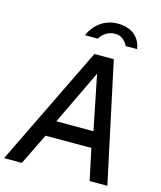

<svg xmlns="http://www.w3.org/2000/svg" viewBox="-150 -1052 963 1149"><g transform="rotate(15 331.5 -477.0)"><path d="M96 0 191 -194H475L516 0H626L467 -742H347L-14 0ZM343 -836C361 -867 394 -891 437 -891C480 -891 503 -861 516 -836H586C576 -910 520 -954 436 -954C353 -954 292 -903 263 -836ZM393 -632 461 -294H231Z"/></g></svg>

Font: Cheyenne Sans Medium
Style: Italic
Weight: 500
Italic angle: -8.13011°
Designer: The Public Sans project authors (U.S. Web Design System), Libre Franklin designed by Pablo Impallari and Rodrigo Fuenzal
Foundry: The Cheyenne Sans Project Authors
Version: Version 2.007